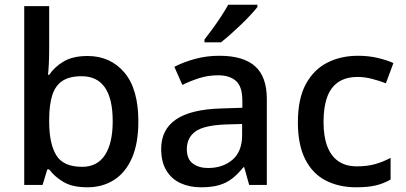

<svg xmlns="http://www.w3.org/2000/svg" viewBox="-20 -786 1724 816"><path d="M189 -577Q189 -544 187.5 -514.5Q186 -485 184 -468H189Q212 -502 251 -525Q290 -548 352 -548Q449 -548 508.5 -478Q568 -408 568 -270Q568 -177 541 -115Q514 -53 465 -21.5Q416 10 351 10Q288 10 250 -12.5Q212 -35 189 -66H181L161 0H83V-760H189ZM327 -462Q275 -462 245 -442Q215 -422 202 -381Q189 -340 189 -277V-269Q189 -176 219 -126.5Q249 -77 329 -77Q393 -77 426 -127Q459 -177 459 -271Q459 -366 426 -414Q393 -462 327 -462Z M912 -549Q1014 -549 1064 -504.5Q1114 -460 1114 -365V0H1039L1018 -75H1014Q991 -46 966.5 -27Q942 -8 910.5 1Q879 10 834 10Q786 10 747.5 -7.5Q709 -25 687 -61.5Q665 -98 665 -153Q665 -235 727.5 -278Q790 -321 918 -325L1010 -328V-358Q1010 -418 983 -442Q956 -466 907 -466Q865 -466 827 -454Q789 -442 755 -425L721 -502Q759 -522 808.5 -535.5Q858 -549 912 -549ZM937 -257Q845 -253 809.5 -226.5Q774 -200 774 -152Q774 -110 799.5 -91Q825 -72 864 -72Q927 -72 968 -107Q1009 -142 1009 -212V-259ZM1074 -756Q1063 -742 1044.5 -722Q1026 -702 1003.5 -680.5Q981 -659 959 -639.5Q937 -620 919 -606H849V-618Q864 -637 883 -663Q902 -689 920 -716.5Q938 -744 950 -766H1074Z M1494 10Q1420 10 1364 -19Q1308 -48 1277 -109.5Q1246 -171 1246 -266Q1246 -366 1279.5 -428Q1313 -490 1370.5 -519.5Q1428 -549 1502 -549Q1547 -549 1586.5 -539.5Q1626 -530 1652 -518L1620 -432Q1592 -443 1560.5 -451Q1529 -459 1501 -459Q1451 -459 1418.5 -437.5Q1386 -416 1370.5 -373.5Q1355 -331 1355 -267Q1355 -206 1371 -164Q1387 -122 1418.5 -100.5Q1450 -79 1497 -79Q1542 -79 1576 -89Q1610 -99 1640 -115V-23Q1611 -6 1577 2Q1543 10 1494 10Z"/></svg>

Font: Noto Sans Hebrew Medium
Style: Regular
Weight: 500
Designer: Monotype Design Team
Foundry: Monotype Imaging Inc.
Version: Version 2.003